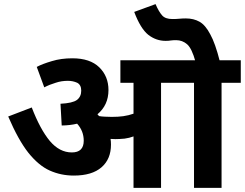

<svg xmlns="http://www.w3.org/2000/svg" viewBox="-20 -916 1194 936"><path d="M521 -210.9Q521 -140.6 475.1 -100.6Q428.7 -60.1 339.8 -60.1Q277.3 -60.1 222.7 -84.5Q168.9 -108.4 118.2 -171.4Q69.3 -233.4 20 -348.1L134.8 -392.1Q175.8 -285.6 222.7 -229Q270 -172.9 330.1 -172.9Q388.2 -172.9 388.2 -230Q388.2 -277.3 356 -313Q321.3 -304.7 280.8 -304.2L274.9 -410.2Q333.5 -413.1 355 -428.7Q376 -444.8 376 -474.1Q376 -502.4 356 -512.7Q335 -522 311 -522Q279.3 -522 252 -512.7Q222.2 -503.9 195.8 -490.2L159.2 -589.8Q186.5 -604.5 233.4 -618.2Q277.8 -631.8 333 -631.8Q418.9 -631.8 463.9 -587.9Q508.8 -543.9 508.8 -477.1Q508.8 -403.8 455.1 -358.9Q457.5 -355.5 462.9 -350.1Q476.1 -347.7 491.2 -347.2Q510.7 -346.2 524.9 -346.2Q556.6 -346.2 581.1 -349.6Q607.9 -353.5 630.9 -361.8V-512.2H566.9V-622.1H1153.8V-512.2H1060.1V0H925.8V-512.2H765.1V0H630.9V-251Q610.4 -243.2 587.4 -240.2Q562 -237.8 542 -237.8Q534.7 -237.8 519 -238.8Q521 -226.6 521 -210.9ZM933.1 -615.2Q915 -680.7 892.1 -700.2Q869.1 -720.2 838.4 -720.2Q825.2 -720.2 813.5 -718.8Q803.7 -716.8 787.1 -716.8Q741.2 -716.8 703.1 -746.1Q665 -776.4 634.3 -857.9L738.3 -896Q753.9 -859.4 770.5 -840.8Q786.1 -823.2 820.3 -823.2Q840.3 -823.2 854.5 -824.7Q869.1 -826.2 886.2 -826.2Q923.8 -826.2 952.6 -810.1Q981.4 -793.9 1004.9 -749Q1029.3 -705.6 1052.2 -615.2Z"/></svg>

Font: Droid Sans Thai
Style: Bold
Weight: 700
Designer: Steve Matteson
Foundry: Ascender Corporation
Version: Version 1.00